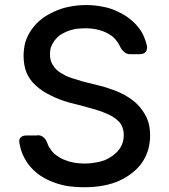

<svg xmlns="http://www.w3.org/2000/svg" viewBox="-20 -746 684 775"><path d="M86.9 -199.2Q70.3 -199.2 62.5 -190.4Q57.6 -184.6 57.6 -174.8Q57.6 -170.9 58.6 -167Q62.5 -144.5 70.3 -125Q79.1 -105.5 90.8 -87.9Q107.4 -64.5 130.9 -45.9Q153.3 -28.3 182.6 -15.6Q211.9 -2.9 246.1 3.9Q281.2 9.8 321.3 9.8Q361.3 9.8 398.4 2.9Q434.6 -3.9 463.9 -17.6Q493.2 -31.2 515.6 -49.8Q539.1 -68.4 554.7 -91.8Q570.3 -115.2 578.1 -141.6Q585.9 -168.9 585.9 -199.2Q585.9 -223.6 581.1 -244.1Q576.2 -264.6 566.4 -282.2Q556.6 -298.8 544.9 -313.5Q532.2 -328.1 517.6 -339.8Q502 -351.6 485.4 -361.3Q468.8 -370.1 451.2 -377.9Q432.6 -384.8 415 -390.6Q398.4 -396.5 380.9 -400.4Q357.4 -406.2 310.5 -418Q300.8 -420.9 290 -424.8Q278.3 -427.7 267.6 -431.6Q255.9 -435.5 245.1 -440.4Q235.4 -446.3 224.6 -452.1Q214.8 -458 207 -465.8Q199.2 -473.6 193.4 -483.4Q187.5 -492.2 184.6 -502.9Q181.6 -514.6 181.6 -526.4Q181.6 -542 185.5 -555.7Q190.4 -568.4 199.2 -581.1Q208 -592.8 219.7 -602.5Q232.4 -611.3 248 -618.2Q263.7 -625 283.2 -628.9Q301.8 -631.8 324.2 -631.8Q354.5 -631.8 379.9 -625Q405.3 -618.2 425.8 -604.5Q439.5 -595.7 448.2 -584Q458 -573.2 463.9 -559.6Q469.7 -545.9 480.5 -537.1Q490.2 -527.3 504.9 -527.3Q517.6 -527.3 543 -527.3Q560.5 -527.3 567.4 -536.1Q575.2 -543.9 573.2 -560.5Q569.3 -579.1 561.5 -596.7Q554.7 -614.3 543 -629.9Q526.4 -652.3 504.9 -668.9Q483.4 -686.5 455.1 -699.2Q427.7 -712.9 395.5 -718.8Q363.3 -725.6 328.1 -725.6Q292 -725.6 259.8 -718.8Q227.5 -712.9 199.2 -699.2Q169.9 -686.5 147.5 -668.9Q125 -651.4 108.4 -627.9Q91.8 -604.5 83 -578.1Q75.2 -550.8 75.2 -520.5Q75.2 -483.4 86.9 -453.1Q99.6 -422.9 125 -400.4Q149.4 -377.9 183.6 -361.3Q217.8 -343.8 259.8 -332Q288.1 -325.2 344.7 -309.6Q363.3 -304.7 380.9 -298.8Q397.5 -293 413.1 -286.1Q428.7 -279.3 440.4 -271.5Q453.1 -262.7 461.9 -252.9Q470.7 -243.2 474.6 -230.5Q479.5 -216.8 479.5 -201.2Q479.5 -183.6 474.6 -168.9Q469.7 -153.3 459 -140.6Q449.2 -127.9 434.6 -117.2Q420.9 -107.4 403.3 -99.6Q385.7 -92.8 365.2 -89.8Q344.7 -85.9 322.3 -85.9Q300.8 -85.9 282.2 -88.9Q262.7 -91.8 246.1 -98.6Q228.5 -104.5 214.8 -114.3Q200.2 -123 189.5 -135.7Q183.6 -143.6 178.7 -151.4Q173.8 -159.2 170.9 -168.9Q166 -182.6 156.2 -191.4Q146.5 -200.2 131.8 -200.2Q130.9 -200.2 129.9 -199.2Q119.1 -199.2 108.4 -199.2Q97.7 -199.2 86.9 -199.2Z"/></svg>

Font: DeepSea
Style: Medium
Weight: 500
Designer: Stem
Version: Version 3.019;git-0a5106e0b